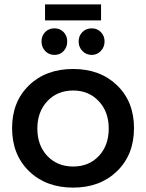

<svg xmlns="http://www.w3.org/2000/svg" viewBox="-20 -850 665 874"><path d="M185 -830H440V-757H185ZM228 -721Q253 -721 269.5 -704Q286 -687 286 -661Q286 -635 269.5 -617.5Q253 -600 228 -600Q203 -600 186 -617.5Q169 -635 169 -661Q169 -687 185.5 -704Q202 -721 228 -721ZM398 -721Q422 -721 439 -704Q456 -687 456 -661Q456 -636 439 -618Q422 -600 398 -600Q373 -600 355.5 -617.5Q338 -635 338 -661Q338 -687 355 -704Q372 -721 398 -721ZM313 -536Q436 -536 513 -461.5Q590 -387 590 -267Q590 -146 513 -71Q436 4 313 4Q189 4 112 -71Q35 -146 35 -267Q35 -387 112 -461.5Q189 -536 313 -536ZM313 -438Q241 -438 195.5 -389.5Q150 -341 150 -265Q150 -188 195.5 -140Q241 -92 313 -92Q385 -92 430 -140Q475 -188 475 -265Q475 -341 429.5 -389.5Q384 -438 313 -438Z"/></svg>

Font: Montserrat-Arabic
Style: Regular
Weight: 400
Designer: Mohamed Gaber
Foundry: Kief Type Foundry
Version: Version 5.008;PS 005.008;hotconv 1.0.88;makeotf.lib2.5.64775